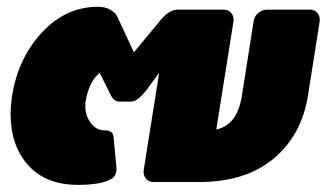

<svg xmlns="http://www.w3.org/2000/svg" viewBox="-20 -528 961 557"><path d="M10.8 -196.7Q10.8 -219.2 15 -250Q32.5 -359.2 101.7 -433.8Q170.8 -508.3 264.2 -508.3Q285 -508.3 299.6 -500Q314.2 -491.7 318.3 -483.3L322.5 -475L368.3 -376.7L367.5 -375L443.3 -466.7Q470 -500 495.8 -500H629.2Q641.7 -500 649.6 -491.7Q657.5 -483.3 657.5 -471.7V-466.7L607.5 -152.5Q668.3 -165 681.7 -250L715.8 -466.7Q717.5 -480 728.8 -490Q740 -500 754.2 -500H879.2Q891.7 -500 899.6 -491.7Q907.5 -483.3 907.5 -471.7V-466.7L873.3 -250Q855 -135.8 773.8 -67.9Q692.5 0 558.3 0H425Q412.5 0 404.6 -8.3Q396.7 -16.7 396.7 -28.3V-33.3L441.7 -316.7L405 -266.7Q378.3 -233.3 361.7 -233.3H345H325.8Q315.8 -233.3 309.2 -240.4Q302.5 -247.5 294.2 -266.7L269.2 -316.7Q237.5 -290.8 228.3 -233.3Q227.5 -229.2 227.5 -220Q227.5 -192.5 243.3 -171.2Q259.2 -150 282.5 -150Q306.7 -150 309.2 -133.3L317.5 -45.8Q318.3 -36.7 317.5 -31.7Q315 -15 301.7 -8.3Q272.5 8.3 206.7 8.3Q112.5 8.3 61.7 -48.8Q10.8 -105.8 10.8 -196.7Z"/></svg>

Font: BoonTook Mon
Style: Italic
Weight: 400
Italic angle: -9°
Designer: Sungsit Sawaiwan
Foundry: FontUni
Version: Version 3.0